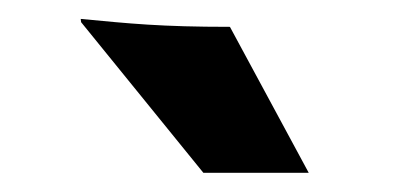

<svg xmlns="http://www.w3.org/2000/svg" viewBox="-20 -762 432 201"><path d="M192.9 -581.1H303.2L220.7 -733.9C147.9 -733.9 116.2 -737.3 64.5 -742.2L64.9 -738.8Z"/></svg>

Font: HammersmithOne
Style: Regular
Weight: 400
Designer: Nicole Fally
Foundry: Nicole Fally
Version: Version 1.003